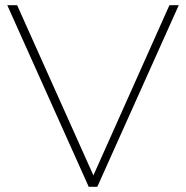

<svg xmlns="http://www.w3.org/2000/svg" viewBox="-20 -720 717 740"><path d="M669 -700 355 0H322L8 -700H46L340 -44L633 -700Z"/></svg>

Font: Montserrat Alternates ExLight
Style: Regular
Weight: 275
Designer: Julieta Ulanovsky
Foundry: Julieta Ulanovsky
Version: Version 7.200